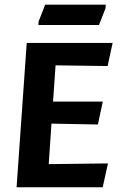

<svg xmlns="http://www.w3.org/2000/svg" viewBox="-20 -794 524 814"><path d="M50.3 0 93.3 -612H457.5L436.2 -514L215.6 -517L204.9 -363.3H415.8L395 -266.2L198.2 -269.9L186.6 -98.2L437.7 -101.2L415.4 0ZM142.7 -688.1 143.7 -703.1 171.5 -774.1H428.4L427.4 -759.1L399.6 -688.1Z"/></svg>

Font: Ancizar Sans Thin
Style: Italic
Weight: 100
Italic angle: -4°
Designer: Cesar Puertas, Viviana Monsalve, Julian Moncada, Julian Prieto, Jose Castro, Mariel Hernandez, Felipe Aragon, Sara Alarc
Version: Version 8.100